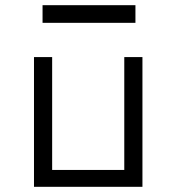

<svg xmlns="http://www.w3.org/2000/svg" viewBox="-20 -720 680 740"><path d="M529 -500H459V-65H181V-500H111V0H529ZM144 -632H502V-700H144Z"/></svg>

Font: altertype_V2
Style: Regular
Weight: 400
Designer: Simon Renaud
Version: Version 2.001;Glyphs 3.1.2 (3151)